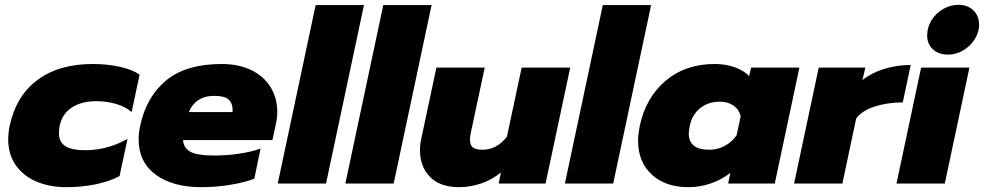

<svg xmlns="http://www.w3.org/2000/svg" viewBox="-20 -760 4074 795"><path d="M14 -183Q14 -209 20 -239Q47 -364 136 -429.5Q225 -495 364 -495Q424 -495 476 -483.5Q528 -472 558 -451L525 -296Q500 -318 461 -329.5Q422 -341 377 -341Q319 -341 278.5 -315.5Q238 -290 227 -239Q224 -223 224 -209Q224 -172 250.5 -155Q277 -138 333 -138Q378 -138 423 -150Q468 -162 508 -185L475 -31Q434 -9 377 3Q320 15 254 15Q187 15 132.5 -7.5Q78 -30 46 -75Q14 -120 14 -183Z M554 -183Q554 -208 560 -238Q586 -360 668.5 -427.5Q751 -495 898 -495Q969 -495 1021 -469.5Q1073 -444 1100.5 -399Q1128 -354 1128 -297Q1128 -272 1122 -245L1108 -180H738Q740 -147 768.5 -131.5Q797 -116 869 -116Q917 -116 969 -123.5Q1021 -131 1059 -145L1033 -20Q991 -4 932 5.5Q873 15 813 15Q695 15 624.5 -37Q554 -89 554 -183ZM943 -296Q945 -329 928.5 -346Q912 -363 867 -363Q827 -363 800.5 -345Q774 -327 762 -296Z M1287 -739H1487L1330 0H1130Z M1567 -739H1767L1610 0H1410Z M1719 -138Q1719 -164 1725 -189L1787 -480H1987L1930 -213Q1926 -197 1926 -181Q1926 -159 1938 -149.5Q1950 -140 1978 -140Q2037 -140 2079 -194L2140 -480H2341L2239 0H2045L2054 -46Q2018 -16 1972.5 -0.5Q1927 15 1881 15Q1802 15 1760.5 -27.5Q1719 -70 1719 -138Z M2476 -739H2676L2519 0H2319Z M2622 -178Q2622 -202 2629 -239Q2654 -356 2736 -425.5Q2818 -495 2939 -495Q2985 -495 3022.5 -481.5Q3060 -468 3082 -445L3090 -480H3290L3188 0H2995L3004 -44Q2968 -16 2923 -0.5Q2878 15 2830 15Q2736 15 2679 -37Q2622 -89 2622 -178ZM3030 -200 3047 -279Q3040 -307 3017 -323Q2994 -339 2960 -339Q2913 -339 2879.5 -312.5Q2846 -286 2836 -239Q2832 -217 2832 -207Q2832 -140 2917 -140Q2951 -140 2981 -156Q3011 -172 3030 -200Z M3370 -480H3563L3551 -428Q3586 -457 3639 -474Q3692 -491 3751 -491L3718 -336Q3655 -336 3602 -319Q3549 -302 3525 -269L3468 0H3268Z M3819 -613Q3819 -647 3837 -676Q3855 -705 3885 -722.5Q3915 -740 3949 -740Q3987 -740 4010.5 -717Q4034 -694 4034 -658Q4034 -644 4032 -637Q4022 -593 3985.5 -563.5Q3949 -534 3905 -534Q3866 -534 3842.5 -556Q3819 -578 3819 -613ZM3794 -480H3994L3892 0H3692Z"/></svg>

Font: Prompt ExtraBold
Style: Italic
Weight: 800
Italic angle: -12°
Designer: Katatrad Team
Foundry: CadsonDemak
Version: Version 1.001